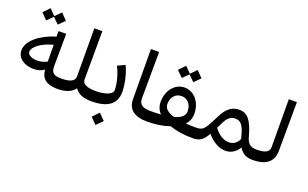

<svg xmlns="http://www.w3.org/2000/svg" viewBox="-104 -1281 3220 2010"><g transform="rotate(20 1506.5 -276.0)"><path d="M533 0 553 -12V-104L533 -116C446 -116 418 -140 419 -218L422 -574L336 -573L337 -512C169 -463 40 -359 40 -252C40 -165 122 -111 225 -111C273 -111 311 -124 342 -146C350 -42 416 0 533 0ZM110 -701 177 -634 241 -698 305 -634 372 -701 305 -770 241 -705 177 -770ZM123 -267C123 -324 218 -391 338 -421L340 -235C308 -217 269 -207 232 -207C168 -207 123 -230 123 -267Z M532 0C627 0 692 -30 724 -77C762 -21 823 0 913 0L932 -12V-104L913 -116C837 -116 776 -133 766 -180L768 -729H679L681 -193C681 -143 634 -116 532 -116L515 -104V-12Z M911 0C1091 0 1182 -68 1182 -202C1182 -281 1157 -403 1117 -481L1035 -442C1082 -353 1101 -250 1101 -193C1101 -147 1025 -116 911 -116L894 -104V-12ZM969 150 1036 218 1104 150 1036 81Z M1527 0 1546 -12V-104L1527 -116C1436 -116 1397 -144 1398 -212L1401 -728H1310L1313 -168C1314 -57 1391 0 1527 0Z M1527 0C1629 0 1716 -15 1781 -39C1847 -15 1934 0 2036 0L2055 -12V-104L2036 -116C1993 -116 1955 -117 1920 -120C1952 -153 1969 -195 1969 -245C1969 -373 1887 -470 1781 -470C1676 -470 1594 -373 1594 -245C1594 -195 1611 -153 1643 -120C1608 -117 1570 -116 1527 -116L1508 -104V-12ZM1650 -620 1717 -553 1781 -617 1845 -553 1912 -620 1845 -689 1781 -624 1717 -689ZM1668 -247C1668 -326 1718 -375 1781 -375C1845 -375 1894 -326 1894 -247C1894 -199 1858 -163 1781 -142C1705 -163 1668 -198 1668 -247Z M2036 0C2115 0 2151 -23 2199 -107C2258 -36 2333 7 2404 7C2469 7 2520 -27 2554 -84C2585 -29 2630 0 2708 0L2727 -12V-104L2708 -116C2628 -116 2603 -154 2584 -226C2538 -390 2487 -447 2398 -447C2323 -447 2267 -408 2221 -323C2135 -159 2127 -116 2036 -116L2017 -104V-12ZM2243 -190 2273 -251C2307 -323 2342 -346 2392 -346C2453 -346 2487 -301 2514 -183L2519 -166C2499 -120 2463 -89 2408 -89C2348 -89 2290 -126 2243 -190Z M2707 0C2844 0 2932 -56 2933 -180L2936 -728H2846L2848 -195C2848 -144 2809 -116 2707 -116L2689 -104V-12Z"/></g></svg>

Font: Wafeq Medium
Style: Regular
Weight: 500
Designer: Rasmus Andersson & Azza Alameddine
Foundry: Google & TypeTogether
Version: Version 3.000;January 28, 2025;FontCreator 15.0.0.3014 64-bi